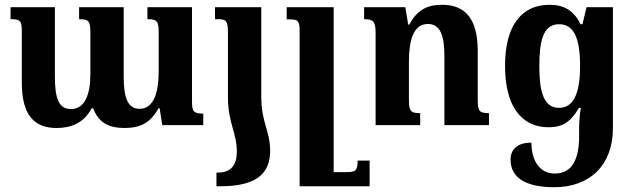

<svg xmlns="http://www.w3.org/2000/svg" viewBox="-20 -522 2662 801"><path d="M595 -492V-442C637 -442 642 -432 642 -385V-224C642 -135 621 -68 562 -68C513 -68 496 -114 496 -203V-492H310V-442C351 -442 357 -434 357 -384V-212C357 -128 334 -67 276 -67C223 -67 209 -116 209 -203V-492H24V-442C65 -442 71 -436 71 -388V-178C71 -45 120 12 216 12C275 12 330 -8 362 -70H369C390 -12 432 12 500 12C566 12 608 -10 641 -70H646L657 0H828V-48C786 -48 781 -58 781 -101V-492Z M931 -118C931 -7 968 30 968 111C968 165 945 198 889 198H883V255H900C1050 255 1107 202 1107 107C1107 24 1070 -11 1070 -118V-492H877V-442H890C924 -442 931 -434 931 -385Z M1522 148H1472C1472 191 1463 196 1423 196H1372V-492H1176V-441H1190C1223 -441 1230 -435 1230 -393V255H1522Z M2020 -50C1978 -50 1973 -59 1973 -110V-311C1973 -444 1920 -502 1825 -502C1759 -502 1720 -479 1687 -419H1683L1671 -492H1499V-442C1536 -442 1547 -433 1547 -386V0H1733V-50C1692 -50 1686 -59 1686 -107V-266C1686 -354 1705 -422 1765 -422C1818 -422 1834 -372 1834 -286V0H2020Z M2292 259C2442 259 2537 166 2537 13V-492H2427L2410 -421H2402C2374 -478 2333 -502 2273 -502C2153 -502 2087 -412 2087 -247C2087 -80 2154 9 2270 9C2327 9 2363 -15 2395 -72H2403C2396 -27 2396 0 2396 29V46C2396 152 2361 202 2294 202C2236 202 2197 154 2197 73C2141 73 2110 99 2110 144C2110 220 2174 259 2292 259ZM2312 -72C2245 -72 2230 -147 2230 -246C2230 -346 2244 -421 2312 -421C2372 -421 2400 -368 2400 -246C2400 -127 2370 -72 2312 -72Z"/></svg>

Font: Noto Serif Armenian SemiCondensed
Style: Bold
Weight: 700
Width: 4
Designer: Monotype Design Team
Foundry: Monotype Imaging Inc.
Version: Version 2.008